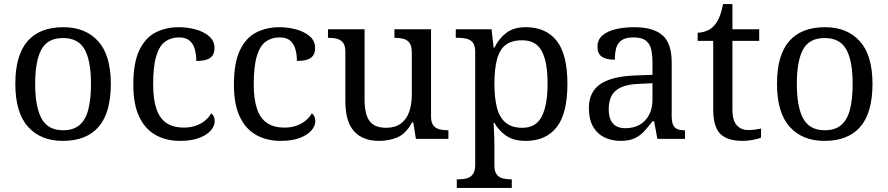

<svg xmlns="http://www.w3.org/2000/svg" viewBox="-20 -679 4342 939"><path d="M287 10Q179 10 117 -59Q55 -128 55 -269Q55 -409 114.5 -477.5Q174 -546 290 -546Q398 -546 460 -477.5Q522 -409 522 -269Q522 -128 462.5 -59Q403 10 287 10ZM289 -42Q339 -42 369 -67.5Q399 -93 412 -144Q425 -195 425 -269Q425 -381 394 -437Q363 -493 288 -493Q213 -493 182.5 -437Q152 -381 152 -269Q152 -157 183 -99.5Q214 -42 289 -42Z M860 10Q794 10 742.5 -18Q691 -46 661.5 -106.5Q632 -167 632 -265Q632 -372 661.5 -433.5Q691 -495 741.5 -520.5Q792 -546 855 -546Q897 -546 937 -535Q977 -524 1003 -501.5Q1029 -479 1029 -444Q1029 -421 1019 -407Q1009 -393 989.5 -387Q970 -381 940 -381Q940 -413 932.5 -439Q925 -465 907 -480.5Q889 -496 855 -496Q817 -496 788.5 -476Q760 -456 744.5 -406Q729 -356 729 -266Q729 -195 744.5 -148Q760 -101 793 -78Q826 -55 880 -55Q911 -55 937 -64Q963 -73 982.5 -89Q1002 -105 1013 -125Q1021 -119 1025.5 -109.5Q1030 -100 1030 -86Q1030 -63 1011 -41Q992 -19 954.5 -4.5Q917 10 860 10Z M1352 10Q1286 10 1234.5 -18Q1183 -46 1153.5 -106.5Q1124 -167 1124 -265Q1124 -372 1153.5 -433.5Q1183 -495 1233.5 -520.5Q1284 -546 1347 -546Q1389 -546 1429 -535Q1469 -524 1495 -501.5Q1521 -479 1521 -444Q1521 -421 1511 -407Q1501 -393 1481.5 -387Q1462 -381 1432 -381Q1432 -413 1424.5 -439Q1417 -465 1399 -480.5Q1381 -496 1347 -496Q1309 -496 1280.5 -476Q1252 -456 1236.5 -406Q1221 -356 1221 -266Q1221 -195 1236.5 -148Q1252 -101 1285 -78Q1318 -55 1372 -55Q1403 -55 1429 -64Q1455 -73 1474.5 -89Q1494 -105 1505 -125Q1513 -119 1517.5 -109.5Q1522 -100 1522 -86Q1522 -63 1503 -41Q1484 -19 1446.5 -4.5Q1409 10 1352 10Z M1834 10Q1755 10 1712 -36.5Q1669 -83 1669 -186V-426Q1669 -456 1657.5 -470.5Q1646 -485 1627.5 -489.5Q1609 -494 1587 -494H1584V-536H1763V-191Q1763 -148 1772.5 -117Q1782 -86 1805 -70Q1828 -54 1868 -54Q1912 -54 1940 -74.5Q1968 -95 1981 -131.5Q1994 -168 1994 -216V-422Q1994 -454 1983 -469Q1972 -484 1953.5 -489Q1935 -494 1912 -494H1909V-536H2088V-109Q2088 -80 2099.5 -65.5Q2111 -51 2129.5 -46.5Q2148 -42 2170 -42H2173V0H2014L2001 -81H1996Q1965 -25 1924 -7.5Q1883 10 1834 10Z M2214 240V198H2222Q2245 198 2263.5 193Q2282 188 2293 172.5Q2304 157 2304 126V-426Q2304 -456 2292.5 -470.5Q2281 -485 2262.5 -489.5Q2244 -494 2222 -494H2209V-536H2384L2394 -446H2398Q2421 -492 2457 -519Q2493 -546 2551 -546Q2650 -546 2702.5 -479.5Q2755 -413 2755 -269Q2755 -124 2702.5 -57Q2650 10 2551 10Q2493 10 2456.5 -14.5Q2420 -39 2398 -78H2394Q2396 -49 2397 -16.5Q2398 16 2398 35V131Q2398 160 2409.5 174.5Q2421 189 2439.5 193.5Q2458 198 2480 198H2483V240ZM2535 -54Q2601 -54 2629.5 -109.5Q2658 -165 2658 -270Q2658 -377 2629.5 -429.5Q2601 -482 2534 -482Q2482 -482 2452.5 -459Q2423 -436 2410.5 -388.5Q2398 -341 2398 -269Q2398 -200 2410.5 -152Q2423 -104 2453 -79Q2483 -54 2535 -54Z M3015 10Q2971 10 2935.5 -7.5Q2900 -25 2880 -60.5Q2860 -96 2860 -150Q2860 -230 2916.5 -268Q2973 -306 3088 -310L3171 -313V-373Q3171 -409 3165 -436.5Q3159 -464 3139 -480Q3119 -496 3078 -496Q3040 -496 3020 -482Q3000 -468 2993.5 -443.5Q2987 -419 2987 -387Q2945 -387 2923.5 -401.5Q2902 -416 2902 -450Q2902 -485 2926.5 -506Q2951 -527 2992 -536.5Q3033 -546 3082 -546Q3174 -546 3219.5 -507Q3265 -468 3265 -373V-114Q3265 -86 3271 -70.5Q3277 -55 3291 -48.5Q3305 -42 3327 -42H3330V0H3195L3179 -86H3171Q3150 -58 3130 -36.5Q3110 -15 3083.5 -2.5Q3057 10 3015 10ZM3038 -52Q3079 -52 3108.5 -69Q3138 -86 3154.5 -117.5Q3171 -149 3171 -191V-272L3107 -269Q3050 -267 3017.5 -252Q2985 -237 2971 -210.5Q2957 -184 2957 -145Q2957 -114 2966 -93.5Q2975 -73 2993 -62.5Q3011 -52 3038 -52Z M3613 10Q3537 10 3502.5 -24.5Q3468 -59 3468 -145V-479H3392V-519Q3410 -519 3432 -526.5Q3454 -534 3470 -551Q3487 -569 3498 -595Q3509 -621 3516 -659H3562V-536H3693V-479H3562V-142Q3562 -91 3583 -67Q3604 -43 3638 -43Q3656 -43 3671 -45Q3686 -47 3702 -50V-6Q3689 0 3663 5Q3637 10 3613 10Z M4012 10Q3904 10 3842 -59Q3780 -128 3780 -269Q3780 -409 3839.5 -477.5Q3899 -546 4015 -546Q4123 -546 4185 -477.5Q4247 -409 4247 -269Q4247 -128 4187.5 -59Q4128 10 4012 10ZM4014 -42Q4064 -42 4094 -67.5Q4124 -93 4137 -144Q4150 -195 4150 -269Q4150 -381 4119 -437Q4088 -493 4013 -493Q3938 -493 3907.5 -437Q3877 -381 3877 -269Q3877 -157 3908 -99.5Q3939 -42 4014 -42Z"/></svg>

Font: Noto Serif Khmer
Style: Regular
Weight: 400
Designer: Danh Hong and the Monotype Design Team
Foundry: Monotype Imaging Inc.
Version: Version 2.003